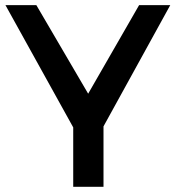

<svg xmlns="http://www.w3.org/2000/svg" viewBox="-20 -720 677 740"><path d="M1 -700.2H120.1L319.8 -358.9L516.1 -700.2H636.2L378.9 -232.9V0H262.2V-229Z"/></svg>

Font: Trueno
Style: Rg
Weight: 400
Designer: Julieta Ulanovsky
Foundry: Julieta Ulanovsky
Version: Version 3.001b